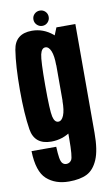

<svg xmlns="http://www.w3.org/2000/svg" viewBox="-101 -752 594 1033"><g transform="rotate(-10 196.0 -235.5)"><path d="M190 230.5Q250.5 230.5 288.2 211.8Q326 193 348 142Q370 91 370 -3V-598H266.5L230.5 -509V1.5Q230.5 103.5 220.2 119.2Q210 135 192 135Q180 135 171.5 126.5Q163 118 159.2 94.8Q155.5 71.5 154 34.5H19Q22 146.5 68.8 188.5Q115.5 230.5 190 230.5ZM133.5 2.5Q195.5 2.5 246.2 -34.5Q297 -71.5 297 -147.5L230 -203.5Q230 -151 218.8 -123.8Q207.5 -96.5 189 -96.5Q168.5 -96.5 160.8 -129.8Q153 -163 153 -300Q153 -436 160.8 -469.2Q168.5 -502.5 189 -502.5Q207.5 -502.5 218.8 -475.8Q230 -449 230 -398L296 -445Q296 -519.5 245.5 -561.2Q195 -603 133 -603Q41.5 -603 28 -517.2Q14.5 -431.5 14.5 -300Q14.5 -169 28.2 -83.2Q42 2.5 133.5 2.5ZM194 -619Q211.5 -619 223.5 -631.5Q235.5 -644 235.5 -661Q235.5 -678.5 223.5 -690.5Q211.5 -702.5 194 -702.5Q176.5 -702.5 164.2 -690.5Q152 -678.5 152 -661Q152 -643.5 164.5 -631.2Q177 -619 194 -619Z"/></g></svg>

Font: Anybody ExtraCondensed
Style: Bold
Weight: 700
Width: 2
Version: Version 1.113;gftools[0.9.25]